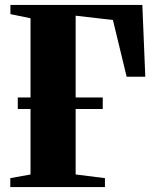

<svg xmlns="http://www.w3.org/2000/svg" viewBox="-20 -763 634 783"><path d="M22 0V-36.5L104.5 -51.5V-688.5L22.5 -705.5V-743H560.5L572.5 -450H496.5L440.5 -681.5L288.5 -699V-51.5L408 -36.5V0ZM52.5 -318.5V-365.5H399V-318.5Z"/></svg>

Font: Merriweather 96pt Black
Style: Regular
Weight: 900
Version: Version 2.100